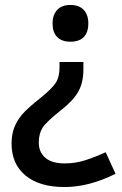

<svg xmlns="http://www.w3.org/2000/svg" viewBox="-20 -566 493 778"><path d="M317.9 -314.9V-284.2Q317.9 -232.4 297.9 -195.8Q277.8 -159.2 228 -120.1Q167.5 -72.3 152.3 -48.3Q137.2 -24.4 137.2 12.2Q137.2 50.3 163.6 73.2Q189.9 96.2 242.2 96.2Q286.1 96.2 327.1 82.8Q368.2 69.3 408.2 50.8L448.2 138.2Q340.8 191.9 241.2 191.9Q140.1 191.9 83.5 145.3Q26.9 98.6 26.9 16.1Q26.9 -19.5 37.1 -47.4Q47.4 -75.2 68.4 -100.6Q89.4 -126 145 -169.9Q190.9 -207 206.1 -230.7Q221.2 -254.4 221.2 -293V-314.9ZM337.9 -471.2Q337.9 -435.1 319.6 -416Q301.3 -397 265.1 -397Q230 -397 211.4 -416.3Q192.9 -435.5 192.9 -471.2Q192.9 -504.9 211.4 -525.4Q230 -545.9 265.1 -545.9Q300.3 -545.9 319.1 -526.1Q337.9 -506.3 337.9 -471.2Z"/></svg>

Font: TypoPRO Open Sans
Style: Regular
Weight: 600
Foundry: Ascender Corporation
Version: Version 1.10